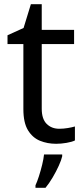

<svg xmlns="http://www.w3.org/2000/svg" viewBox="-20 -679 401 920"><path d="M264 -62Q284 -62 305 -65.5Q326 -69 339 -73V-6Q325 1 299 5.5Q273 10 249 10Q207 10 171.5 -4.5Q136 -19 114 -55Q92 -91 92 -156V-468H16V-510L93 -545L128 -659H180V-536H335V-468H180V-158Q180 -109 203.5 -85.5Q227 -62 264 -62ZM278 70Q274 88 261.5 115.5Q249 143 232.5 171Q216 199 198 221H150V209Q158 192 166.5 165.5Q175 139 182 110.5Q189 82 191 61H278Z"/></svg>

Font: Noto Sans Lisu
Style: Regular
Weight: 400
Designer: Monotype Design Team. David Williams.
Foundry: Monotype Imaging Inc.
Version: Version 2.102